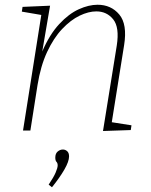

<svg xmlns="http://www.w3.org/2000/svg" viewBox="-20 -550 636 809"><path d="M414 2 472 -358Q484 -435 457 -468.5Q430 -502 386 -502Q353 -502 315.5 -484Q278 -466 242 -428Q206 -390 178.5 -331Q151 -272 138 -191L108 0H77L154 -487L72 -501L75 -521L191 -526L158 -333Q189 -405 229.5 -448.5Q270 -492 312 -511Q354 -530 391 -530Q448 -530 482.5 -489Q517 -448 503 -360L451 -35L534 -22L531 -2ZM199 239 185 228Q206 197 214.5 177Q223 157 223 147Q223 137 218 132Q213 127 213 114Q213 97 223 88.5Q233 80 245 80Q255 80 263 87Q271 94 271 109Q271 130 251.5 164Q232 198 199 239Z"/></svg>

Font: Bitter ExtraLight
Style: Italic
Weight: 200
Italic angle: -9°
Designer: Sol Matas, and Bitter project Authors
Foundry: Sol Matas
Version: Version 2.001